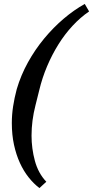

<svg xmlns="http://www.w3.org/2000/svg" viewBox="-20 -799 472 974"><path d="M180 155Q151 133 125.5 101Q100 69 81 27.5Q62 -14 51 -64.5Q40 -115 40 -175Q40 -217 46.5 -259.5Q53 -302 65 -347Q86 -418 122 -483Q158 -548 204.5 -604Q251 -660 303.5 -704.5Q356 -749 410 -779L432 -741Q388 -711 348.5 -668.5Q309 -626 276.5 -574Q244 -522 219 -463Q194 -404 179 -341L160 -265Q140 -187 140 -111Q140 -46 157 17Q174 80 215 123L180 155Z"/></svg>

Font: IBM Plex Serif Medm
Style: Italic
Weight: 500
Italic angle: -14°
Designer: Mike Abbink, Paul van der Laan, Pieter van Rosmalen
Foundry: Bold Monday
Version: Version 3.001